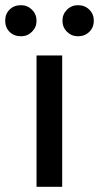

<svg xmlns="http://www.w3.org/2000/svg" viewBox="-68 -721 382 741"><path d="M172 0H73V-507H172ZM233 -581Q208 -581 190.5 -598.5Q173 -616 173 -641Q173 -666 190.5 -683.5Q208 -701 233 -701Q259 -701 276.5 -684Q294 -667 294 -641Q294 -615 276.5 -598Q259 -581 233 -581ZM13 -581Q-14 -581 -31 -598Q-48 -615 -48 -641Q-48 -667 -31 -684Q-14 -701 13 -701Q38 -701 55.5 -683.5Q73 -666 73 -641Q73 -616 55.5 -598.5Q38 -581 13 -581Z"/></svg>

Font: Hind Vadodara Medium
Style: Regular
Weight: 500
Designer: Hitesh Malaviya
Foundry: Indian Type Foundry
Version: Version 1.001;PS 1.0;hotconv 1.0.86;makeotf.lib2.5.63406; tt